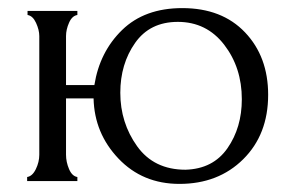

<svg xmlns="http://www.w3.org/2000/svg" viewBox="-20 -447 728 474"><path d="M430 -427Q528 -427 585 -367Q642 -307 642 -213Q642 -115 580.5 -54Q519 7 423 7Q332 7 272.5 -55.5Q213 -118 211 -204H143V-65Q143 -47 150.5 -29.5Q158 -12 171 -10V0H47V-10Q60 -12 68.5 -29.5Q77 -47 77 -65V-358Q77 -373 69 -390.5Q61 -408 48 -410V-420H171V-410Q158 -408 150.5 -391Q143 -374 143 -358V-237H213Q226 -319 281.5 -373Q337 -427 430 -427ZM438 -28Q506 -30 541.5 -81Q577 -132 577 -202Q577 -280 533.5 -336.5Q490 -393 419 -393Q350 -393 313.5 -341Q277 -289 277 -218Q277 -144 318.5 -86Q360 -28 438 -28Z"/></svg>

Font: Forum
Style: Regular
Weight: 400
Designer: Denis Masharov
Foundry: Denis Masharov
Version: Version 1.000